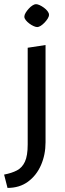

<svg xmlns="http://www.w3.org/2000/svg" viewBox="-61 -678 311 922"><path d="M-24.9 224.4 -41.3 160.4Q-4.5 153.3 20.6 140.2Q45.6 127.1 58.8 98.3Q72 69.5 72 15.9V-448.7L157.7 -461.8V5Q157.7 65 135.9 114.8Q114.2 164.5 73.4 194.5Q32.7 224.4 -24.9 224.4ZM117.7 -548Q111.2 -548 100.6 -552.6Q90 -557.3 79.9 -564.9Q69.8 -572.5 62.8 -581.2Q55.9 -589.9 55.9 -598Q55.9 -606.3 62 -616.4Q68 -626.5 77 -636.3Q85.9 -646.2 95.4 -652.1Q104.8 -658 111.7 -658Q119 -658 129.2 -653.4Q139.4 -648.7 149.9 -641.1Q160.4 -633.5 167.3 -624.4Q174.3 -615.4 174.3 -607Q174.3 -598.7 168.1 -588.7Q161.9 -578.8 152.8 -569.3Q143.7 -559.8 134.4 -553.9Q125.1 -548 117.7 -548Z"/></svg>

Font: Ancizar Sans Thin
Style: Regular
Weight: 100
Designer: Cesar Puertas, Viviana Monsalve, Julian Moncada, Julian Prieto, Jose Castro, Mariel Hernandez, Felipe Aragon, Sara Alarc
Version: Version 8.100